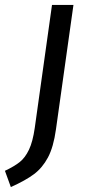

<svg xmlns="http://www.w3.org/2000/svg" viewBox="-90 -547 363 779"><path d="M-70 146Q-32 128 -10 110.5Q12 93 27.5 60.5Q43 28 51 -28L121 -527H208L137 -22Q127 50 104.5 92Q82 134 48 159.5Q14 185 -46 212Z"/></svg>

Font: Fira Sans Condensed
Style: Italic
Weight: 400
Width: 3
Italic angle: -8°
Designer: bBox Type GmbH & Carrois Corporate GbR & Edenspiekermann AG
Foundry: bBox Type GmbH & Carrois Corporate GbR & Edenspiekermann AG
Version: Version 4.301